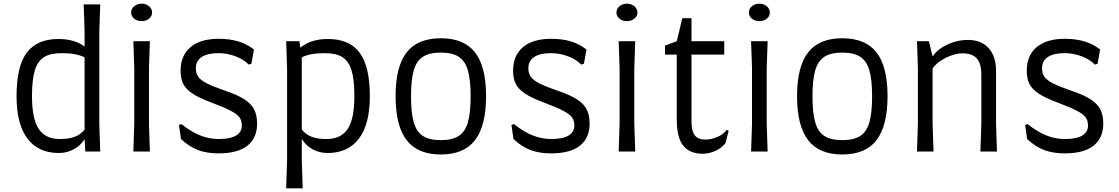

<svg xmlns="http://www.w3.org/2000/svg" viewBox="-20 -824 6087 1044"><path d="M520 -149 525 0H444L440 -68Q419 -33 381.5 -12.5Q344 8 300 8Q189 8 129.5 -70Q70 -148 70 -301Q70 -463 125.5 -537.5Q181 -612 298 -612Q385 -612 440 -571V-655L435 -800H525L520 -655ZM440 -119V-512Q396 -535 315 -535Q254 -535 219.5 -513.5Q185 -492 169.5 -441.5Q154 -391 154 -301Q154 -178 190.5 -123Q227 -68 306 -68Q355 -68 387 -80.5Q419 -93 440 -119Z M693 -756Q693 -776 709.5 -790Q726 -804 750 -804Q774 -804 790.5 -790Q807 -776 807 -756Q807 -736 790.5 -722.5Q774 -709 750 -709Q726 -709 709.5 -722.5Q693 -736 693 -756ZM710 -150V-455L705 -600H795L790 -455V-150L795 0H705Z M964 -68 953 -145 967 -149Q1021 -106 1070 -87Q1119 -68 1169 -68Q1232 -68 1263.5 -87Q1295 -106 1295 -141Q1295 -168 1282.5 -185.5Q1270 -203 1235 -221.5Q1200 -240 1128 -267Q1061 -292 1025.5 -316Q990 -340 976 -368.5Q962 -397 962 -440Q962 -522 1015.5 -567.5Q1069 -613 1169 -613Q1229 -613 1275.5 -599Q1322 -585 1361 -555L1347 -477L1332 -473Q1307 -500 1261.5 -517.5Q1216 -535 1168 -535Q1108 -535 1076.5 -514Q1045 -493 1045 -453Q1045 -425 1058 -406.5Q1071 -388 1105 -370.5Q1139 -353 1209 -329Q1274 -307 1310.5 -283Q1347 -259 1362.5 -228Q1378 -197 1378 -152Q1378 -74 1325.5 -32Q1273 10 1168 10Q1105 10 1057 -8Q1009 -26 964 -68Z M1991 -301Q1991 -148 1931.5 -70Q1872 8 1761 8Q1717 8 1679.5 -12.5Q1642 -33 1621 -69V50L1626 200H1536L1541 50V-451L1536 -600H1608L1613 -565Q1671 -612 1763 -612Q1880 -612 1935.5 -537.5Q1991 -463 1991 -301ZM1907 -301Q1907 -391 1891.5 -441.5Q1876 -492 1841.5 -513.5Q1807 -535 1746 -535Q1665 -535 1621 -512V-119Q1642 -93 1674 -80.5Q1706 -68 1755 -68Q1834 -68 1870.5 -123Q1907 -178 1907 -301Z M2131 -301Q2131 -462 2191 -539Q2251 -616 2377 -616Q2503 -616 2563 -539Q2623 -462 2623 -301Q2623 -140 2563 -62Q2503 16 2377 16Q2251 16 2191 -62Q2131 -140 2131 -301ZM2539 -300Q2539 -391 2524 -442Q2509 -493 2474 -515.5Q2439 -538 2377 -538Q2315 -538 2280 -515.5Q2245 -493 2230 -442Q2215 -391 2215 -300Q2215 -209 2230 -158Q2245 -107 2280 -84.5Q2315 -62 2377 -62Q2439 -62 2474 -84.5Q2509 -107 2524 -158Q2539 -209 2539 -300Z M2772 -68 2761 -145 2775 -149Q2829 -106 2878 -87Q2927 -68 2977 -68Q3040 -68 3071.5 -87Q3103 -106 3103 -141Q3103 -168 3090.5 -185.5Q3078 -203 3043 -221.5Q3008 -240 2936 -267Q2869 -292 2833.5 -316Q2798 -340 2784 -368.5Q2770 -397 2770 -440Q2770 -522 2823.5 -567.5Q2877 -613 2977 -613Q3037 -613 3083.5 -599Q3130 -585 3169 -555L3155 -477L3140 -473Q3115 -500 3069.5 -517.5Q3024 -535 2976 -535Q2916 -535 2884.5 -514Q2853 -493 2853 -453Q2853 -425 2866 -406.5Q2879 -388 2913 -370.5Q2947 -353 3017 -329Q3082 -307 3118.5 -283Q3155 -259 3170.5 -228Q3186 -197 3186 -152Q3186 -74 3133.5 -32Q3081 10 2976 10Q2913 10 2865 -8Q2817 -26 2772 -68Z M3332 -756Q3332 -776 3348.5 -790Q3365 -804 3389 -804Q3413 -804 3429.5 -790Q3446 -776 3446 -756Q3446 -736 3429.5 -722.5Q3413 -709 3389 -709Q3365 -709 3348.5 -722.5Q3332 -736 3332 -756ZM3349 -150V-455L3344 -600H3434L3429 -455V-150L3434 0H3344Z M3596 -576 3660 -600 3690 -725H3740V-600H3918V-527H3740V-164Q3740 -111 3758 -88Q3776 -65 3815 -65Q3849 -65 3882.5 -80Q3916 -95 3931 -118L3942 -113L3925 -46Q3904 -19 3870 -3.5Q3836 12 3802 12Q3730 12 3695 -32Q3660 -76 3660 -173V-527H3596Z M4052 -756Q4052 -776 4068.5 -790Q4085 -804 4109 -804Q4133 -804 4149.5 -790Q4166 -776 4166 -756Q4166 -736 4149.5 -722.5Q4133 -709 4109 -709Q4085 -709 4068.5 -722.5Q4052 -736 4052 -756ZM4069 -150V-455L4064 -600H4154L4149 -455V-150L4154 0H4064Z M4314 -301Q4314 -462 4374 -539Q4434 -616 4560 -616Q4686 -616 4746 -539Q4806 -462 4806 -301Q4806 -140 4746 -62Q4686 16 4560 16Q4434 16 4374 -62Q4314 -140 4314 -301ZM4722 -300Q4722 -391 4707 -442Q4692 -493 4657 -515.5Q4622 -538 4560 -538Q4498 -538 4463 -515.5Q4428 -493 4413 -442Q4398 -391 4398 -300Q4398 -209 4413 -158Q4428 -107 4463 -84.5Q4498 -62 4560 -62Q4622 -62 4657 -84.5Q4692 -107 4707 -158Q4722 -209 4722 -300Z M5316 -150V-417Q5316 -478 5291.5 -506Q5267 -534 5213 -534Q5171 -534 5121.5 -509Q5072 -484 5051 -451V-150L5056 0H4966L4971 -150V-455L4966 -600H5031L5051 -517Q5078 -557 5131.5 -582Q5185 -607 5243 -607Q5315 -607 5355.5 -562.5Q5396 -518 5396 -438V-150L5401 0H5311Z M5565 -68 5554 -145 5568 -149Q5622 -106 5671 -87Q5720 -68 5770 -68Q5833 -68 5864.5 -87Q5896 -106 5896 -141Q5896 -168 5883.5 -185.5Q5871 -203 5836 -221.5Q5801 -240 5729 -267Q5662 -292 5626.5 -316Q5591 -340 5577 -368.5Q5563 -397 5563 -440Q5563 -522 5616.5 -567.5Q5670 -613 5770 -613Q5830 -613 5876.5 -599Q5923 -585 5962 -555L5948 -477L5933 -473Q5908 -500 5862.5 -517.5Q5817 -535 5769 -535Q5709 -535 5677.5 -514Q5646 -493 5646 -453Q5646 -425 5659 -406.5Q5672 -388 5706 -370.5Q5740 -353 5810 -329Q5875 -307 5911.5 -283Q5948 -259 5963.5 -228Q5979 -197 5979 -152Q5979 -74 5926.5 -32Q5874 10 5769 10Q5706 10 5658 -8Q5610 -26 5565 -68Z"/></svg>

Font: Farro Light
Style: Regular
Weight: 300
Designer: Aceler Chua
Foundry: Grayscale Limited
Version: Version 1.101